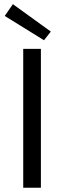

<svg xmlns="http://www.w3.org/2000/svg" viewBox="-20 -887 303 907"><path d="M89.7 0V-656.3H173.2V0ZM187.9 -696.8 2.4 -811.7 40.8 -867.3 220.1 -737.8Z"/></svg>

Font: Source Sans Variable
Style: Regular
Weight: 200
Designer: Paul D. Hunt
Foundry: Adobe Systems Incorporated
Version: Version 3.006;hotconv 1.0.111;makeotfexe 2.5.65597